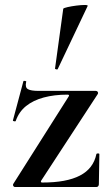

<svg xmlns="http://www.w3.org/2000/svg" viewBox="-20 -751 445 771"><path d="M33 -12 256 -364Q260 -371 251 -371Q198 -371 155.5 -359.5Q113 -348 84.5 -325Q56 -302 43 -265Q42 -263 36.5 -264Q31 -265 32 -268L74 -425Q75 -427 81 -426Q87 -425 85 -422Q80 -400 92 -393Q104 -386 135 -386Q174 -386 232 -386Q290 -386 365 -386Q370 -386 372.5 -382Q375 -378 373 -374L145 -25Q142 -18 150 -18Q199 -18 236.5 -25Q274 -32 301 -46Q328 -60 344.5 -81.5Q361 -103 367 -132Q368 -135 373.5 -135Q379 -135 379 -132L377 -11Q377 -7 374.5 -3.5Q372 0 367 0Q318 0 260.5 0Q203 0 146 0Q89 0 40 0Q36 0 33.5 -4Q31 -8 33 -12ZM212 -474Q211 -471 205.5 -472.5Q200 -474 201 -476L234 -716Q236 -719 251.5 -722.5Q267 -726 286.5 -728.5Q306 -731 320 -731Q334 -731 332 -727Z"/></svg>

Font: Cormorant Garamond Light
Style: Regular
Weight: 300
Designer: Christian Thalmann (Catharsis Fonts)
Foundry: Catharsis Fonts
Version: Version 4.001